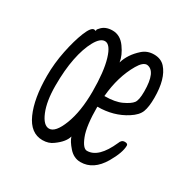

<svg xmlns="http://www.w3.org/2000/svg" viewBox="-119 -603 738 738"><g transform="rotate(30 250.0 -234.0)"><path d="M156 16Q103 16 75.5 -45.5Q48 -107 48 -207Q48 -263 59.5 -319Q71 -375 86.5 -413.5Q102 -452 116 -452L126 -450Q124 -450 124 -455Q125 -458 130 -463Q147 -484 180 -484Q214 -484 237 -452Q260 -420 264 -391Q276 -432 313 -465Q334 -484 364 -484Q395 -484 413 -464Q448 -425 448 -340Q448 -300 439.5 -277.5Q431 -255 401 -236Q347 -201 275 -201Q275 -116 291 -75Q307 -34 325 -34Q376 -34 414 -120Q420 -137 434 -137Q448 -137 448 -128Q448 -97 419 -47Q382 16 325 16Q295 16 273 -9Q251 -34 246 -52Q239 -25 203 1Q184 16 156 16ZM156 -35Q184 -35 207 -94.5Q230 -154 230 -242Q230 -330 214.5 -382Q199 -434 175 -434Q154 -434 135 -399.5Q116 -365 105.5 -312.5Q95 -260 95 -191Q95 -122 113 -78.5Q131 -35 156 -35ZM278 -250Q325 -250 353.5 -263.5Q382 -277 392 -290Q402 -303 402 -341Q402 -432 360 -436Q342 -436 324 -405Q286 -340 278 -250Z"/></g></svg>

Font: LXGW WenKai Mono TC Light
Style: Regular
Weight: 300
Designer: LXGW / Fontworks Inc.
Foundry: LXGW / Fontworks Inc.
Version: Version 1.330